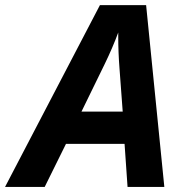

<svg xmlns="http://www.w3.org/2000/svg" viewBox="-80 -737 728 757"><path d="M411.1 -169.9H180.2L96.2 0H-60.1L314 -716.8H496.1L567.9 0H422.9ZM403.8 -296.9 391.1 -467.8Q386.2 -531.7 386.2 -591.3V-608.9Q364.7 -550.3 333 -484.9L241.2 -296.9Z"/></svg>

Font: CAA NEO Sans
Style: Bold Italic
Weight: 700
Italic angle: -12°
Version: Version 1.10